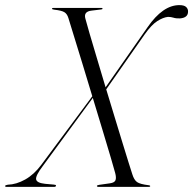

<svg xmlns="http://www.w3.org/2000/svg" viewBox="-57 -731 756 751"><path d="M277 -658Q281.5 -640 293.5 -599.5Q305.5 -559 321.8 -504.2Q338 -449.5 356 -389.5L520.5 -625Q580 -711 644.5 -711Q663.5 -711 671.2 -703.5Q679 -696 678.5 -685.5Q678.5 -661.5 647 -659Q631.5 -658.5 621.5 -661.8Q611.5 -665 600 -665Q581 -663 558.2 -648.5Q535.5 -634 509 -596.5L358.5 -381.5Q375 -327 391.2 -273.8Q407.5 -220.5 421.5 -174.5Q435.5 -128.5 445.8 -95.8Q456 -63 460.5 -49.5Q467.5 -27 479.2 -18.8Q491 -10.5 524.5 -6.5Q530.5 -6 530.5 -3Q530.5 0 525 0H330Q322 0 322 -3.5Q322 -6.5 331 -8L373 -14Q391 -16.5 394.8 -26.2Q398.5 -36 393.5 -54.5Q390 -68 377 -112.2Q364 -156.5 345.2 -218.5Q326.5 -280.5 306 -348L110 -81Q82 -44 84.2 -29.8Q86.5 -15.5 119.5 -12L153 -9Q162.5 -8.5 162 -5Q162 0 154 0H-32.5Q-37 0 -37 -3.5Q-36.5 -7 -26.5 -8.5Q7 -9.5 41.8 -29Q76.5 -48.5 105 -87L304 -354.5Q284.5 -420 265.2 -482.5Q246 -545 231.5 -592.2Q217 -639.5 210.5 -660.5Q205.5 -677 194.5 -683.5Q183.5 -690 156 -693Q146.5 -694 146.5 -697Q146.5 -700 151.5 -700H340Q344 -700 344 -697Q344 -694.5 338.5 -694L301.5 -689.5Q269 -686 277 -658Z"/></svg>

Font: Fraunces 144pt S000 Light
Style: Italic
Weight: 300
Italic angle: -16°
Version: Version 1.000; ttfautohint (v1.8.3)